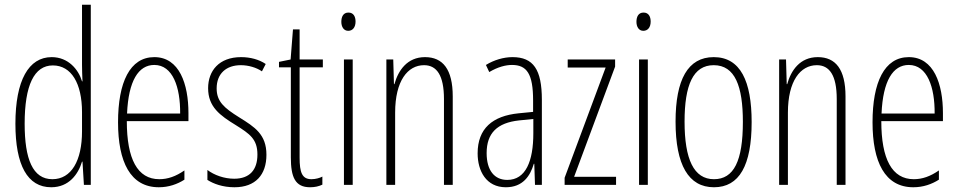

<svg xmlns="http://www.w3.org/2000/svg" viewBox="-20 -780 4043 810"><path d="M196 10C271 10 310 -45 326 -98H328L334 0H363V-760H326V-506C326 -484 327 -463 328 -437H326C311 -487 268 -539 198 -539C101 -539 45 -441 45 -258C45 -83 96 10 196 10ZM201 -24C118 -24 84 -109 84 -258C84 -420 124 -504 203 -504C281 -504 326 -428 326 -307V-226C326 -102 281 -24 201 -24Z M631 -539C528 -539 478 -433 478 -264C478 -97 530 10 650 10C692 10 728 -3 758 -22V-61C722 -36 688 -24 652 -24C560 -24 515 -109 515 -269H775V-303C775 -425 737 -539 631 -539ZM631 -506C709 -506 741 -412 740 -301H516C522 -439 564 -506 631 -506Z M1104 -127C1104 -213 1055 -244 989 -285C925 -325 894 -352 894 -407C894 -470 935 -505 996 -505C1028 -505 1062 -495 1085 -479L1101 -510C1073 -529 1036 -539 997 -539C904 -539 858 -481 858 -408C858 -329 908 -293 975 -252C1034 -215 1066 -193 1066 -128C1066 -63 1033 -26 968 -26C926 -26 884 -41 855 -63V-21C880 -5 919 10 969 10C1058 10 1104 -43 1104 -127Z M1294 -24C1254 -24 1244 -53 1244 -115V-496H1342V-529H1244V-656H1216L1206 -529L1157 -519V-496H1207V-116C1207 -33 1225 10 1288 10C1309 10 1325 6 1340 -1V-35C1329 -29 1311 -24 1294 -24Z M1450 -727C1428 -727 1420 -709 1420 -688C1420 -667 1430 -650 1449 -650C1468 -650 1480 -665 1480 -689C1480 -709 1472 -727 1450 -727ZM1468 -529H1431V0H1468Z M1773 -539C1698 -539 1660 -483 1644 -425H1642L1639 -529H1610V0H1647V-305C1647 -439 1700 -505 1769 -505C1822 -505 1853 -463 1853 -362V0H1890V-373C1890 -488 1848 -539 1773 -539Z M2142 -539C2105 -539 2064 -527 2030 -506L2044 -476C2081 -498 2114 -506 2140 -506C2203 -506 2229 -468 2229 -356V-308L2168 -302C2058 -291 1995 -238 1995 -133C1995 -59 2031 10 2114 10C2186 10 2217 -38 2232 -89H2234L2237 0H2266V-359C2266 -487 2230 -539 2142 -539ZM2170 -272 2230 -278V-218C2230 -100 2198 -21 2120 -21C2066 -21 2033 -61 2033 -134C2033 -218 2077 -262 2170 -272Z M2579 0V-34H2402L2575 -499V-529H2375V-495H2535L2362 -30V0Z M2695 -727C2673 -727 2665 -709 2665 -688C2665 -667 2675 -650 2694 -650C2713 -650 2725 -665 2725 -689C2725 -709 2717 -727 2695 -727ZM2713 -529H2676V0H2713Z M3151 -265C3151 -437 3104 -539 2991 -539C2882 -539 2830 -444 2830 -267C2830 -84 2885 10 2992 10C3099 10 3151 -82 3151 -265ZM2868 -267C2868 -421 2904 -505 2991 -505C3081 -505 3114 -416 3114 -266C3114 -101 3076 -24 2992 -24C2907 -24 2868 -108 2868 -267Z M3430 -539C3355 -539 3317 -483 3301 -425H3299L3296 -529H3267V0H3304V-305C3304 -439 3357 -505 3426 -505C3479 -505 3510 -463 3510 -362V0H3547V-373C3547 -488 3505 -539 3430 -539Z M3814 -539C3711 -539 3661 -433 3661 -264C3661 -97 3713 10 3833 10C3875 10 3911 -3 3941 -22V-61C3905 -36 3871 -24 3835 -24C3743 -24 3698 -109 3698 -269H3958V-303C3958 -425 3920 -539 3814 -539ZM3814 -506C3892 -506 3924 -412 3923 -301H3699C3705 -439 3747 -506 3814 -506Z"/></svg>

Font: Noto Sans Gurmukhi UI ExtraCondensed ExtraLight
Style: Regular
Weight: 200
Width: 2
Designer: Jelle Bosma - Monotype Design Team
Foundry: Monotype Imaging Inc.
Version: Version 2.004